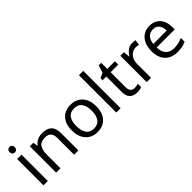

<svg xmlns="http://www.w3.org/2000/svg" viewBox="147 -1756 2763 2763"><g transform="rotate(-45 1528.5 -375.0)"><path d="M130 -737Q150 -737 165.5 -723.5Q181 -710 181 -681Q181 -653 165.5 -639Q150 -625 130 -625Q108 -625 93 -639Q78 -653 78 -681Q78 -710 93 -723.5Q108 -737 130 -737ZM173 -536V0H85V-536Z M601 -546Q697 -546 746 -499.5Q795 -453 795 -349V0H708V-343Q708 -472 588 -472Q499 -472 465 -422Q431 -372 431 -278V0H343V-536H414L427 -463H432Q458 -505 504 -525.5Q550 -546 601 -546Z M1427 -269Q1427 -136 1359.5 -63Q1292 10 1177 10Q1106 10 1050.5 -22.5Q995 -55 963 -117.5Q931 -180 931 -269Q931 -402 998 -474Q1065 -546 1180 -546Q1253 -546 1308.5 -513.5Q1364 -481 1395.5 -419.5Q1427 -358 1427 -269ZM1022 -269Q1022 -174 1059.5 -118.5Q1097 -63 1179 -63Q1260 -63 1298 -118.5Q1336 -174 1336 -269Q1336 -364 1298 -418Q1260 -472 1178 -472Q1096 -472 1059 -418Q1022 -364 1022 -269Z M1654 0H1566V-760H1654Z M2003 -62Q2023 -62 2044 -65.5Q2065 -69 2078 -73V-6Q2064 1 2038 5.5Q2012 10 1988 10Q1946 10 1910.5 -4.5Q1875 -19 1853 -55Q1831 -91 1831 -156V-468H1755V-510L1832 -545L1867 -659H1919V-536H2074V-468H1919V-158Q1919 -109 1942.5 -85.5Q1966 -62 2003 -62Z M2435 -546Q2450 -546 2467.5 -544.5Q2485 -543 2498 -540L2487 -459Q2474 -462 2458.5 -464Q2443 -466 2429 -466Q2388 -466 2352 -443.5Q2316 -421 2294.5 -380.5Q2273 -340 2273 -286V0H2185V-536H2257L2267 -438H2271Q2297 -482 2338 -514Q2379 -546 2435 -546Z M2785 -546Q2854 -546 2903.5 -516Q2953 -486 2979.5 -431.5Q3006 -377 3006 -304V-251H2639Q2641 -160 2685.5 -112.5Q2730 -65 2810 -65Q2861 -65 2900.5 -74.5Q2940 -84 2982 -102V-25Q2941 -7 2901 1.5Q2861 10 2806 10Q2730 10 2671.5 -21Q2613 -52 2580.5 -113.5Q2548 -175 2548 -264Q2548 -352 2577.5 -415Q2607 -478 2660.5 -512Q2714 -546 2785 -546ZM2784 -474Q2721 -474 2684.5 -433.5Q2648 -393 2641 -321H2914Q2913 -389 2882 -431.5Q2851 -474 2784 -474Z"/></g></svg>

Font: Noto Sans Pahawh Hmong
Style: Regular
Weight: 400
Designer: Monotype Design Team
Foundry: Monotype Imaging Inc.
Version: Version 2.001; ttfautohint (v1.8.4.7-5d5b)